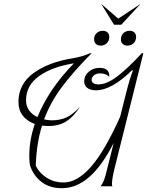

<svg xmlns="http://www.w3.org/2000/svg" viewBox="-20 -980 774 1010"><path d="M582 -92Q569 -38 569 -14Q569 -6 571 0H509Q520 -14 527 -32Q534 -50 544 -92L578 -228Q516 -106 448.5 -48Q381 10 306 10Q240 10 197 -24Q154 -58 137 -113Q134 -137 134 -159Q134 -243 163 -328Q123 -342 100 -371.5Q77 -401 77 -443Q77 -538 157 -596Q237 -654 366 -674Q412 -682 454 -700H462Q363 -600 303.5 -519.5Q244 -439 212 -352Q234 -347 253 -347Q297 -347 331 -363Q365 -379 401 -419Q370 -369 331 -343Q292 -317 233 -317Q221 -317 201 -319Q172 -226 168 -108Q188 -68 227 -44Q266 -20 314 -20Q386 -20 458.5 -102.5Q531 -185 612 -366L642 -485Q659 -555 679 -609L675 -611Q567 -505 485 -505Q456 -505 439.5 -517.5Q423 -530 423 -552Q423 -582 446.5 -602.5Q470 -623 504 -623Q557 -623 555 -576Q537 -594 507 -594Q487 -594 474.5 -584Q462 -574 462 -559Q462 -548 472 -542Q482 -536 498 -536Q541 -536 596 -577.5Q651 -619 726 -700H734ZM177 -364Q237 -512 369 -647Q255 -629 186 -580Q117 -531 117 -452Q117 -422 133 -399.5Q149 -377 177 -364ZM618 -850H580L512 -960L602 -882L720 -960ZM475 -773Q475 -793 488 -805.5Q501 -818 521 -818Q537 -818 546 -809Q555 -800 555 -786Q555 -766 542 -753Q529 -740 509 -740Q494 -740 484.5 -749Q475 -758 475 -773ZM616 -773Q616 -793 629 -805.5Q642 -818 662 -818Q678 -818 687 -809Q696 -800 696 -786Q696 -766 683 -753Q670 -740 650 -740Q635 -740 625.5 -749Q616 -758 616 -773Z"/></svg>

Font: Srisakdi
Style: Regular
Weight: 400
Designer: Cadson Demak Co.,Ltd.
Foundry: Cadson Demak Co.,Ltd.
Version: Version 1.000